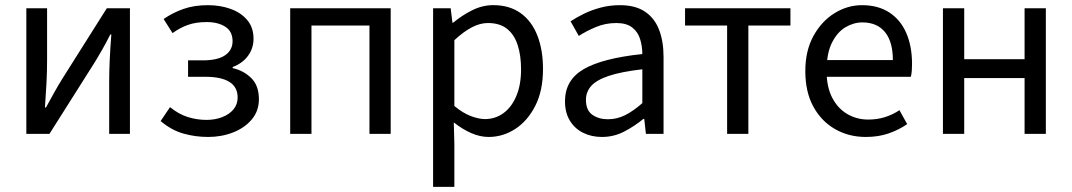

<svg xmlns="http://www.w3.org/2000/svg" viewBox="-20 -518 4149 743"><path d="M81.9 0V-486H162.2V-284.1Q162.2 -244.1 160 -198.9Q157.7 -153.8 153.9 -102.1H157.9Q172.3 -128.8 189.5 -159.5Q206.8 -190.2 220.5 -212.2L393.3 -486H482.8V0H402.5V-202.5Q402.5 -241.3 404.6 -286.7Q406.8 -332.2 410.8 -384.5H406.8Q393.1 -357 375.8 -326.5Q358.6 -296.1 344.2 -273.1L171.4 0Z M785.4 12Q736 12 690 -1Q643.9 -13.9 601.6 -49.5L638 -103.4Q671.6 -76 707 -65Q742.5 -54 778.9 -54Q812.3 -54 839.8 -64.7Q867.3 -75.3 883.4 -94.6Q899.6 -114 899.6 -140.7Q899.6 -181.2 867.8 -201Q836 -220.8 775.6 -220.8H707.8V-284.4H764Q822.6 -284.4 851.3 -304.3Q880 -324.3 880 -358.6Q880 -396.4 851.9 -414.5Q823.7 -432.6 780.1 -432.6Q738.5 -432.6 707.8 -421.8Q677.1 -411.1 647.7 -389.9L613.2 -444.4Q648.1 -468.7 689.7 -483.3Q731.2 -498 784.4 -498Q831.9 -498 872.1 -483.7Q912.3 -469.4 936.7 -440.5Q961.1 -411.7 961.1 -368Q961.1 -331.7 940.2 -302.6Q919.4 -273.6 880.3 -258.5V-254.5Q923.8 -244.5 952.8 -215.4Q981.9 -186.3 981.9 -134.1Q981.9 -88.8 954.6 -56.1Q927.3 -23.4 882.6 -5.7Q837.8 12 785.4 12Z M1103 0V-486.1H1491.9V0H1409.7V-419.1H1185.3V0Z M1656 205.1V-486.1H1724L1730.9 -430H1733.6Q1766.7 -457.9 1806.6 -478Q1846.6 -498.1 1888.6 -498.1Q1951.4 -498.1 1994.3 -467.5Q2037.1 -437 2059.2 -381.3Q2081.3 -325.5 2081.3 -250.4Q2081.3 -167.6 2051.7 -109Q2022 -50.4 1974.2 -19.2Q1926.3 12 1870.8 12Q1837.9 12 1803.7 -2.9Q1769.5 -17.8 1736.1 -44.3L1738.3 40.5V205.1ZM1856.6 -57.2Q1896.8 -57.2 1928.4 -80.3Q1959.9 -103.3 1978.1 -146.5Q1996.4 -189.7 1996.4 -249.7Q1996.4 -303.3 1983.3 -343.7Q1970.2 -384 1942.1 -406.5Q1914 -428.9 1868.2 -428.9Q1837.8 -428.9 1806 -412.3Q1774.2 -395.8 1738.3 -362.5V-107.8Q1771.6 -80.2 1802.3 -68.7Q1833 -57.2 1856.6 -57.2Z M2309.3 12Q2268.6 12 2236.2 -4.3Q2203.8 -20.5 2185.1 -51.5Q2166.4 -82.4 2166.4 -126.2Q2166.4 -208 2238.4 -250.2Q2310.4 -292.3 2465.7 -309Q2465.5 -339.5 2457 -367Q2448.5 -394.6 2426.5 -411.7Q2404.4 -428.9 2364.9 -428.9Q2323.1 -428.9 2286.1 -413.4Q2249 -397.9 2219.9 -379L2188 -435.4Q2210.3 -450.4 2240 -464.9Q2269.7 -479.4 2304.9 -488.7Q2340.1 -498 2379.1 -498Q2438.2 -498 2475.4 -473.3Q2512.6 -448.6 2530.2 -403.6Q2547.8 -358.6 2547.8 -297.7V0H2479.5L2473.1 -57.9H2469.8Q2434.7 -29.1 2394.8 -8.5Q2354.9 12 2309.3 12ZM2332.2 -56.5Q2367.6 -56.5 2399.1 -72.3Q2430.6 -88.1 2465.7 -118.9V-249.9Q2384 -240.4 2336.3 -224.5Q2288.6 -208.6 2268 -185.6Q2247.5 -162.7 2247.5 -131.5Q2247.5 -91.2 2272.3 -73.8Q2297.1 -56.5 2332.2 -56.5Z M2793.8 0V-419.1H2631V-486.1H3038.8V-419.1H2876V0Z M3330.4 12Q3264.8 12 3211.7 -18.3Q3158.5 -48.6 3127.4 -105.5Q3096.4 -162.5 3096.4 -242.9Q3096.4 -322.1 3128.1 -379.2Q3159.7 -436.4 3209.8 -467.2Q3259.8 -498 3315.9 -498Q3378.3 -498 3421.5 -469.7Q3464.8 -441.5 3487.1 -390.3Q3509.4 -339.2 3509.4 -270Q3509.4 -257.5 3508.5 -245.2Q3507.6 -232.9 3504.9 -220.8H3155.3V-285.6H3435.2Q3435.2 -356.4 3404.7 -393.9Q3374.1 -431.3 3317.1 -431.3Q3283.7 -431.3 3252 -412.7Q3220.3 -394 3199.5 -352.8Q3178.7 -311.5 3178.7 -243.7Q3178.7 -181.8 3200.4 -139.9Q3222.2 -98 3259.1 -76.6Q3295.9 -55.3 3339.7 -55.3Q3375.2 -55.3 3405.4 -65Q3435.7 -74.8 3460.7 -91.6L3490.6 -37.7Q3459.3 -16 3419.7 -2Q3380.1 12 3330.4 12Z M3629 0V-486.1H3711.3V-288.8H3944.9V-486.1H4027.2V0H3944.9V-215.9H3711.3V0Z"/></svg>

Font: Source Sans 3 Variable
Style: Regular
Weight: 200
Designer: Paul D. Hunt
Foundry: Adobe Systems Incorporated
Version: Version 3.026